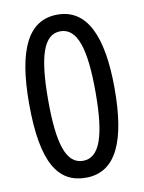

<svg xmlns="http://www.w3.org/2000/svg" viewBox="-83 -783 639 851"><g transform="rotate(-10 236.0 -357.0)"><path d="M428 -357C428 -599 365 -724 235 -724C103 -724 43 -600 43 -357C43 -88 111 10 235 10C373 10 428 -126 428 -357ZM129 -357C129 -553 159 -649 235 -649C311 -649 342 -552 342 -357C342 -162 311 -66 235 -66C159 -66 129 -161 129 -357Z"/></g></svg>

Font: Noto Sans Myanmar UI Condensed
Style: Regular
Weight: 400
Width: 3
Designer: Monotype Design Team
Foundry: Monotype Imaging Inc.
Version: Version 2.103